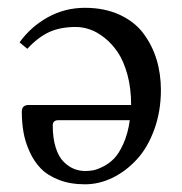

<svg xmlns="http://www.w3.org/2000/svg" viewBox="-20 -462 468 494"><path d="M314 -152.8H130.4Q115.7 -152.8 115.7 -139.2Q115.7 -106 123.5 -81.8Q131.3 -57.6 144.3 -45.2Q157.2 -32.7 170.9 -27.3Q184.6 -22 199.7 -22Q209 -22 219 -23.7Q229 -25.4 244.9 -33.2Q260.7 -41 273.4 -54Q286.1 -66.9 297.6 -92.5Q309.1 -118.2 314 -152.8ZM50.3 -336.4 30.3 -353Q59.6 -393.6 103.3 -417.7Q147 -441.9 198.7 -441.9Q248.5 -441.9 287.1 -424.3Q325.7 -406.7 348.4 -376.7Q371.1 -346.7 382.6 -309.6Q394 -272.5 394 -230.5Q394 -175.8 377 -128.9Q359.9 -82 332 -51.8Q304.2 -21.5 269.5 -4.6Q234.9 12.2 198.7 12.2Q160.6 12.2 131.3 0.7Q102.1 -10.7 84.5 -29.1Q66.9 -47.4 55.7 -72.8Q44.4 -98.1 40.3 -122.8Q36.1 -147.5 36.1 -174.8Q36.1 -191.9 54.2 -191.9H317.4Q317.4 -234.9 307.9 -269.8Q298.3 -304.7 283.4 -326.9Q268.6 -349.1 249.3 -364.5Q230 -379.9 211.4 -386.2Q192.9 -392.6 174.8 -392.6Q134.8 -392.6 106 -379.2Q77.1 -365.7 50.3 -336.4Z"/></svg>

Font: Libertinage
Style: l
Weight: 400
Designer: OSP
Foundry: OSP
Version: Version 1.0; 2008; OFL relea